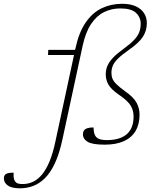

<svg xmlns="http://www.w3.org/2000/svg" viewBox="-184 -754 838 1014"><path d="M69.5 -463.5 71 -490.5H226L225 -463.5ZM146 -19Q129.5 58 105.8 108.5Q82 159 52.5 187.8Q23 216.5 -10 228.5Q-43 240.5 -78 240.5Q-122.5 240.5 -143 225.5Q-163.5 210.5 -163.5 188.5Q-163.5 170.5 -151 164Q-138.5 157.5 -112 158Q-113 174 -111.5 185.2Q-110 196.5 -104 204.5Q-98 212.5 -88.5 215.2Q-79 218 -65 218Q-34 218 -8 205.2Q18 192.5 39.5 165.8Q61 139 78.2 97Q95.5 55 108 -4L213.5 -494.5Q232 -582 268 -634.5Q304 -687 353.2 -710.5Q402.5 -734 461 -734Q503.5 -734 532.5 -721Q561.5 -708 576.5 -685Q591.5 -662 591.5 -632Q591.5 -592.5 570.8 -560Q550 -527.5 494.5 -489Q458 -463.5 438.5 -444Q419 -424.5 411.8 -407Q404.5 -389.5 404.5 -369Q404.5 -352 410.2 -338Q416 -324 431.8 -308.5Q447.5 -293 477.5 -271.5Q522 -240 537.5 -211Q553 -182 553 -148.5Q553 -97.5 531.8 -62Q510.5 -26.5 469.5 -8.2Q428.5 10 369 10Q304 10 279 -5Q254 -20 254 -45Q254 -56.5 259.2 -64.5Q264.5 -72.5 277 -76.8Q289.5 -81 310 -81Q310.5 -64 313.2 -51.8Q316 -39.5 324.5 -30Q332.5 -21.5 346.2 -17.8Q360 -14 380.5 -14Q426 -14 457.5 -27.8Q489 -41.5 505.2 -69Q521.5 -96.5 521.5 -138Q521.5 -170 506.8 -195.2Q492 -220.5 448.5 -250.5Q405 -280 389.8 -305.2Q374.5 -330.5 374.5 -361.5Q374.5 -386.5 384 -407.8Q393.5 -429 414.5 -450.8Q435.5 -472.5 470.5 -497.5Q505 -523 524.2 -543.2Q543.5 -563.5 551.2 -583.8Q559 -604 559 -629Q559 -663 534 -686.2Q509 -709.5 451.5 -709.5Q405 -709.5 365.5 -690Q326 -670.5 297 -627.2Q268 -584 252.5 -512.5Z"/></svg>

Font: Newsreader 9pt ExtraLight
Style: Italic
Weight: 250
Italic angle: -17°
Designer: Hugues Gentile
Foundry: Production Type
Version: Version 1.003